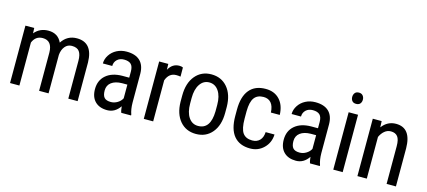

<svg xmlns="http://www.w3.org/2000/svg" viewBox="-56 -1210 3794 1707"><g transform="rotate(15 1841.0 -356.0)"><path d="M146 -528.3 147.9 -479.5Q196.3 -538.1 275.4 -538.1Q363.8 -538.1 398.9 -461.4Q448.7 -538.1 537.6 -538.1Q683.6 -538.1 687 -356V0H601.1V-347.7Q601.1 -405.3 580.6 -433.3Q560.1 -461.4 511.2 -461.4Q472.2 -461.4 447.8 -431.2Q423.3 -400.9 419.4 -354V0H332.5V-351.6Q331.1 -461.4 243.2 -461.4Q177.7 -461.4 150.9 -396V0H64.9V-528.3Z M1088.9 0Q1081.1 -17.1 1077.6 -57.6Q1031.7 9.8 960.4 9.8Q888.7 9.8 848.4 -30.5Q808.1 -70.8 808.1 -144Q808.1 -224.6 862.8 -272Q917.5 -319.3 1012.7 -320.3H1076.2V-376.5Q1076.2 -423.8 1055.2 -443.8Q1034.2 -463.9 991.2 -463.9Q952.1 -463.9 927.7 -440.7Q903.3 -417.5 903.3 -381.8H816.9Q816.9 -422.4 840.8 -459.2Q864.7 -496.1 905.3 -517.1Q945.8 -538.1 995.6 -538.1Q1076.7 -538.1 1118.9 -497.8Q1161.1 -457.5 1162.1 -380.4V-113.8Q1162.6 -52.7 1178.7 -7.8V0ZM973.6 -68.8Q1005.4 -68.8 1034.2 -86.4Q1063 -104 1076.2 -130.4V-256.3H1027.3Q965.8 -255.4 930.2 -228.8Q894.5 -202.1 894.5 -154.3Q894.5 -109.4 912.6 -89.1Q930.7 -68.8 973.6 -68.8Z M1514.2 -447.3Q1496.1 -450.7 1475.1 -450.7Q1408.7 -450.7 1382.3 -377.9V0H1295.9V-528.3H1379.9L1381.3 -474.6Q1416 -538.1 1479.5 -538.1Q1500 -538.1 1513.7 -531.2Z M1572.3 -288.6Q1572.3 -403.8 1628.2 -470.9Q1684.1 -538.1 1775.9 -538.1Q1867.7 -538.1 1923.6 -472.7Q1979.5 -407.2 1981 -294.4V-238.8Q1981 -124 1925.3 -57.1Q1869.6 9.8 1776.9 9.8Q1685.1 9.8 1629.6 -55.2Q1574.2 -120.1 1572.3 -231ZM1658.7 -238.8Q1658.7 -157.2 1690.7 -110.6Q1722.7 -64 1776.9 -64Q1891.1 -64 1894.5 -229V-288.6Q1894.5 -369.6 1862.3 -416.7Q1830.1 -463.9 1775.9 -463.9Q1722.7 -463.9 1690.7 -416.7Q1658.7 -369.6 1658.7 -289.1Z M2275.9 -64Q2318.8 -64 2344.7 -90.6Q2370.6 -117.2 2373 -166.5H2454.6Q2451.7 -90.3 2400.6 -40.3Q2349.6 9.8 2275.9 9.8Q2177.7 9.8 2126.2 -52Q2074.7 -113.8 2074.7 -235.8V-293.9Q2074.7 -413.6 2126 -475.8Q2177.2 -538.1 2275.4 -538.1Q2356.4 -538.1 2404.1 -486.8Q2451.7 -435.5 2454.6 -346.7H2373Q2370.1 -405.3 2345 -434.6Q2319.8 -463.9 2275.4 -463.9Q2217.8 -463.9 2189.9 -426Q2162.1 -388.2 2161.1 -301.8V-234.4Q2161.1 -141.1 2188.7 -102.5Q2216.3 -64 2275.9 -64Z M2826.2 0Q2818.4 -17.1 2814.9 -57.6Q2769 9.8 2697.8 9.8Q2626 9.8 2585.7 -30.5Q2545.4 -70.8 2545.4 -144Q2545.4 -224.6 2600.1 -272Q2654.8 -319.3 2750 -320.3H2813.5V-376.5Q2813.5 -423.8 2792.5 -443.8Q2771.5 -463.9 2728.5 -463.9Q2689.5 -463.9 2665 -440.7Q2640.6 -417.5 2640.6 -381.8H2554.2Q2554.2 -422.4 2578.1 -459.2Q2602.1 -496.1 2642.6 -517.1Q2683.1 -538.1 2732.9 -538.1Q2814 -538.1 2856.2 -497.8Q2898.4 -457.5 2899.4 -380.4V-113.8Q2899.9 -52.7 2916 -7.8V0ZM2710.9 -68.8Q2742.7 -68.8 2771.5 -86.4Q2800.3 -104 2813.5 -130.4V-256.3H2764.6Q2703.1 -255.4 2667.5 -228.8Q2631.8 -202.1 2631.8 -154.3Q2631.8 -109.4 2649.9 -89.1Q2668 -68.8 2710.9 -68.8Z M3126.5 0H3040V-528.3H3126.5ZM3133.3 -668.5Q3133.3 -646.5 3121.1 -631.8Q3108.9 -617.2 3084 -617.2Q3059.6 -617.2 3047.4 -631.8Q3035.2 -646.5 3035.2 -668.5Q3035.2 -690.4 3047.4 -705.6Q3059.6 -720.7 3084 -720.7Q3108.4 -720.7 3120.8 -705.3Q3133.3 -689.9 3133.3 -668.5Z M3343.8 -528.3 3346.2 -471.2Q3396.5 -538.1 3474.6 -538.1Q3614.7 -538.1 3616.7 -351.1V0H3530.8V-347.2Q3530.8 -409.2 3510 -435.3Q3489.3 -461.4 3447.8 -461.4Q3415.5 -461.4 3389.9 -439.9Q3364.3 -418.5 3348.6 -383.8V0H3262.2V-528.3Z"/></g></svg>

Font: Roboto Condensed
Style: Regular
Weight: 400
Designer: Google
Version: Version 2.001047; 2015